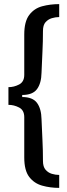

<svg xmlns="http://www.w3.org/2000/svg" viewBox="-20 -755 328 934"><path d="M268 159Q224 159 185 148Q146 137 122 105.5Q98 74 98 11V-185Q98 -219 73 -232Q48 -245 21 -245V-331Q48 -331 73 -344Q98 -357 98 -391V-587Q98 -650 122 -682Q146 -714 185 -724.5Q224 -735 268 -735V-672Q250 -672 232 -666.5Q214 -661 201.5 -647Q189 -633 189 -604Q189 -553 186.5 -503Q184 -453 182 -401Q181 -350 160 -321.5Q139 -293 88 -293V-283Q139 -283 160 -254.5Q181 -226 182 -175Q184 -124 186.5 -74Q189 -24 189 28Q189 56 201.5 70.5Q214 85 232 90.5Q250 96 268 96Z"/></svg>

Font: Archivo Narrow Medium
Style: Regular
Weight: 500
Designer: Hector Gatti
Foundry: Omnibus-Type
Version: Version 3.002